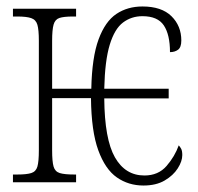

<svg xmlns="http://www.w3.org/2000/svg" viewBox="-20 -563 613 593"><path d="M423 10Q377 10 341 -15Q305 -40 283.5 -99Q262 -158 261 -260H141V-99Q141 -64 145.5 -48.5Q150 -33 164.5 -28.5Q179 -24 209 -24H215V0H20V-24H34Q62 -24 76.5 -28.5Q91 -33 95.5 -48.5Q100 -64 100 -99V-437Q100 -471 95.5 -486.5Q91 -502 76.5 -507Q62 -512 34 -512H20V-536H215V-512H205Q177 -512 163.5 -507.5Q150 -503 145.5 -487Q141 -471 141 -437V-289H262Q264 -386 284.5 -441.5Q305 -497 339.5 -520Q374 -543 420 -543Q479 -543 509.5 -513Q540 -483 540 -438Q540 -417 530 -409.5Q520 -402 505 -402Q505 -456 486 -484.5Q467 -513 420 -513Q386 -513 360 -493.5Q334 -474 319 -425Q304 -376 302 -289H501V-259H302Q303 -133 335 -77Q367 -21 426 -21Q469 -21 494.5 -50.5Q520 -80 532 -114Q536 -110 539.5 -103.5Q543 -97 543 -84Q543 -65 529 -43Q515 -21 488.5 -5.5Q462 10 423 10Z"/></svg>

Font: Noto Serif ExtraCondensed ExtraLight
Style: Regular
Weight: 200
Width: 2
Designer: Monotype Design Team
Foundry: Monotype Imaging Inc.
Version: Version 2.015